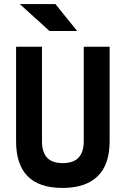

<svg xmlns="http://www.w3.org/2000/svg" viewBox="-20 -926 626 956"><path d="M291 9.8Q60.1 9.8 60.1 -222.7V-693.4H189V-222.7Q189 -168.5 214.1 -141.1Q239.3 -113.8 293 -113.8Q397 -113.8 397 -222.7V-693.4H525.9V-222.7Q525.9 -106.4 466.1 -48.3Q406.2 9.8 291 9.8ZM226.6 -771.5 78.6 -905.8H255.9L364.3 -771.5Z"/></svg>

Font: Cascadia Code PL
Style: Bold
Weight: 700
Monospace: yes
Designer: Aaron Bell
Foundry: Saja Typeworks
Version: Version 2404.023; ttfautohint (v1.8.4)